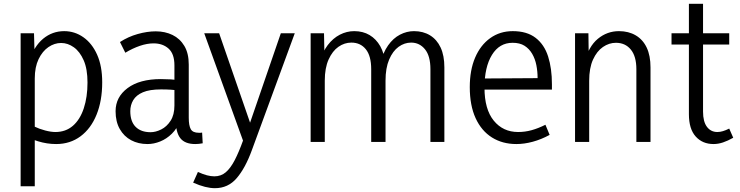

<svg xmlns="http://www.w3.org/2000/svg" viewBox="-20 -743 3871 1005"><path d="M88 232V-569H158L162 -421L131 -420Q158 -501 206 -540.5Q254 -580 316 -580Q371 -580 416.5 -548Q462 -516 488.5 -456.5Q515 -397 515 -312Q515 -216 485.5 -143Q456 -70 401.5 -29.5Q347 11 274 11Q226 11 179 -3.5Q132 -18 96 -39L159 -81Q186 -68 216.5 -60Q247 -52 270 -52Q324 -52 361.5 -84.5Q399 -117 418.5 -176Q438 -235 438 -311Q438 -382 418 -427.5Q398 -473 366.5 -495.5Q335 -518 300 -518Q265 -518 233.5 -496.5Q202 -475 182 -433.5Q162 -392 162 -332V232Z M900 -115 922 -110Q907 -70 879.5 -43Q852 -16 818.5 -2.5Q785 11 752 11Q704 11 666.5 -9Q629 -29 607 -67.5Q585 -106 585 -161Q585 -235 648 -282Q711 -329 822 -329Q849 -329 874 -327.5Q899 -326 922 -321V-268Q897 -272 874.5 -273.5Q852 -275 823 -275Q763 -275 728 -260Q693 -245 677.5 -219Q662 -193 662 -161Q662 -107 690 -79Q718 -51 768 -51Q795 -51 824 -65.5Q853 -80 873 -111Q893 -142 893 -191V-401Q893 -461 862.5 -488.5Q832 -516 784 -516Q750 -516 712 -503Q674 -490 636 -467L608 -523Q651 -551 701 -565Q751 -579 795 -579Q844 -579 883 -560Q922 -541 945 -502.5Q968 -464 968 -405V-127Q968 -86 978.5 -67Q989 -48 1021 -48Q1025 -48 1029 -48Q1033 -48 1038 -49L1041 7Q1031 9 1021 10Q1011 11 1002 11Q948 11 924 -19.5Q900 -50 900 -115Z M1523 -569 1298 44Q1264 137 1219 189.5Q1174 242 1105 242Q1081 242 1053 235Q1025 228 991 213L1016 157Q1042 169 1063 174.5Q1084 180 1102 180Q1137 180 1162 158.5Q1187 137 1208.5 95.5Q1230 54 1252 -7L1049 -569H1127L1300 -69H1278L1450 -569Z M2306 0H2233V-381Q2233 -450 2204.5 -485Q2176 -520 2132 -520Q2097 -520 2066.5 -498Q2036 -476 2017 -431.5Q1998 -387 1998 -321V0H1923V-381Q1923 -450 1895 -485Q1867 -520 1819 -520Q1783 -520 1751.5 -498Q1720 -476 1700 -431.5Q1680 -387 1680 -321V0H1606V-569H1676L1679 -416H1654Q1668 -471 1695.5 -507Q1723 -543 1759 -561.5Q1795 -580 1834 -580Q1880 -580 1914.5 -559.5Q1949 -539 1970.5 -501Q1992 -463 1996 -410H1970Q1985 -468 2011.5 -505.5Q2038 -543 2073.5 -561.5Q2109 -580 2147 -580Q2195 -580 2231 -558Q2267 -536 2286.5 -494Q2306 -452 2306 -390Z M2683 11Q2610 11 2555 -23.5Q2500 -58 2469.5 -124.5Q2439 -191 2439 -287Q2439 -376 2467 -441.5Q2495 -507 2546 -543.5Q2597 -580 2664 -580Q2738 -580 2783.5 -545Q2829 -510 2849 -447.5Q2869 -385 2869 -302V-274H2480L2481 -332L2794 -334Q2794 -369 2787.5 -402Q2781 -435 2765.5 -461.5Q2750 -488 2725.5 -503.5Q2701 -519 2663 -519Q2594 -519 2555 -455.5Q2516 -392 2516 -284Q2516 -171 2564.5 -111.5Q2613 -52 2692 -52Q2728 -52 2762.5 -61.5Q2797 -71 2835 -90L2857 -37Q2813 -13 2768.5 -1Q2724 11 2683 11Z M3311 0V-381Q3311 -448 3282 -483.5Q3253 -519 3204 -519Q3168 -519 3136 -497Q3104 -475 3084 -431Q3064 -387 3064 -320V0H2990V-569H3060L3062 -416H3039Q3061 -500 3109.5 -540Q3158 -580 3220 -580Q3270 -580 3307.5 -558Q3345 -536 3365 -494Q3385 -452 3385 -390V0Z M3715 11Q3657 11 3621.5 -28.5Q3586 -68 3586 -145V-723H3660V-159Q3660 -106 3680.5 -79Q3701 -52 3735 -52Q3749 -52 3764 -56.5Q3779 -61 3797 -70L3818 -22Q3790 -6 3764.5 2.5Q3739 11 3715 11ZM3495 -510V-569H3797V-510Z"/></svg>

Font: Yaldevi ExtraLight
Style: Regular
Weight: 400
Version: Version 1.100